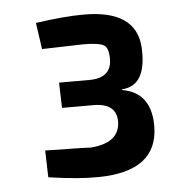

<svg xmlns="http://www.w3.org/2000/svg" viewBox="-40 -820 468 506"><g transform="rotate(-5 194.5 -567.0)"><path d="M72 -771Q147 -782 200 -782Q338 -782 344 -682Q349 -581 283 -577V-575Q360 -562 359 -471Q357 -354 202 -352Q149 -351 69 -363L67 -434Q192 -432 185 -431Q262 -436 265 -490Q267 -542 204 -542H121L119 -609H199Q261 -609 258 -665Q257 -689 246 -696Q233 -704 191 -704L82 -701Z"/></g></svg>

Font: Taylor Sans Upright Semi Bold
Style: Regular
Weight: 600
Italic angle: -8°
Designer: Natanael Gama
Version: Version 1.001 September 8, 2015